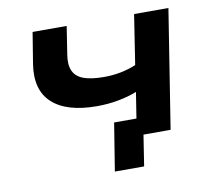

<svg xmlns="http://www.w3.org/2000/svg" viewBox="-72 -576 878 788"><g transform="rotate(-10 367.5 -182.5)"><path d="M467 129H345L377 -70H590L579 0H487ZM459 0 487 -178Q452 -164 409 -156Q366 -148 320 -148Q194 -148 134 -203Q74 -258 91 -365L112 -494H254L236 -378Q229 -336 241 -310Q253 -284 284.5 -272.5Q316 -261 370 -261Q405 -261 438.5 -267.5Q472 -274 503 -287L535 -494H678L600 0Z"/></g></svg>

Font: Nunito Sans 10pt Expanded
Style: Bold Italic
Weight: 700
Width: 7
Italic angle: -9°
Designer: Vernon Adams
Foundry: Vernon Adams
Version: Version 3.101;gftools[0.9.27]